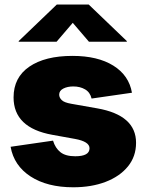

<svg xmlns="http://www.w3.org/2000/svg" viewBox="-20 -792 628 822"><path d="M293.5 9.8Q182.1 9.8 110.8 -36.6Q39.6 -83 25.4 -163.6L207 -189.9Q216.8 -157.7 238.8 -140.4Q260.7 -123 302.2 -123Q363.3 -123 363.3 -157.2Q363.3 -186 300.8 -197.3L204.1 -214.8Q38.1 -244.6 38.1 -375Q38.1 -460.4 105.5 -506.6Q172.9 -552.7 290 -552.7Q398.4 -552.7 465.3 -511Q532.2 -469.2 544.9 -395L372.1 -370.1Q365.7 -397 344.2 -409.4Q322.8 -421.9 293.9 -421.9Q268.6 -421.9 251 -412.8Q233.4 -403.8 233.4 -386.7Q233.4 -374.5 243.9 -363.8Q254.4 -353 285.2 -347.7L396.5 -328.1Q562.5 -298.8 562.5 -180.7Q562.5 -122.1 527.6 -79.3Q492.7 -36.6 432.1 -13.4Q371.6 9.8 293.5 9.8ZM222.2 -613.3H60.1V-616.2L223.1 -772.5H359.9L522.9 -616.2V-613.3H360.8L291.5 -694.3Z"/></svg>

Font: Inter Black
Style: Regular
Weight: 900
Designer: Rasmus Andersson
Foundry: rsms
Version: Version 4.000;git-a52131595